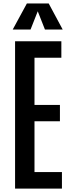

<svg xmlns="http://www.w3.org/2000/svg" viewBox="-20 -1100 418 1120"><path d="M67.9 0V-859.4H337.9V-763.2H181.2V-487.8H329.6V-392.6H181.2V-96.2H341.3V0ZM54.2 -927.7 136.7 -1079.6H264.2L345.7 -927.7H242.2L200.2 -1034.2L158.2 -927.7Z"/></svg>

Font: Antonio SemiBold
Style: Regular
Weight: 600
Designer: Vernon Adams
Foundry: Vernon Adams
Version: Version 1.002